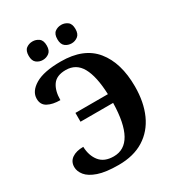

<svg xmlns="http://www.w3.org/2000/svg" viewBox="-215 -1049 1089 1188"><g transform="rotate(-30 329.0 -454.5)"><path d="M406 -787Q380 -787 360.5 -802Q341 -817 341 -853Q341 -890 360.5 -904.5Q380 -919 406 -919Q430 -919 450 -904.5Q470 -890 470 -853Q470 -817 450 -802Q430 -787 406 -787ZM200 -787Q175 -787 155.5 -802Q136 -817 136 -853Q136 -890 155.5 -904.5Q175 -919 200 -919Q225 -919 245 -904.5Q265 -890 265 -853Q265 -817 245 -802Q225 -787 200 -787ZM282 10Q190 10 136.5 -8.5Q83 -27 59.5 -56Q36 -85 36 -116Q36 -155 66 -176Q96 -197 147 -197Q149 -133 182 -92Q215 -51 282 -51Q437 -51 443 -340H210V-403H442Q437 -532 400.5 -597.5Q364 -663 290 -663Q224 -663 196.5 -623.5Q169 -584 169 -518Q115 -518 80.5 -536.5Q46 -555 46 -598Q46 -651 107 -687.5Q168 -724 290 -724Q453 -724 532 -627Q611 -530 611 -361Q611 -249 573.5 -165.5Q536 -82 462.5 -36Q389 10 282 10Z"/></g></svg>

Font: Noto Serif
Style: Bold
Weight: 700
Designer: Monotype Design Team
Foundry: Monotype Imaging Inc.
Version: Version 2.014